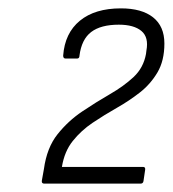

<svg xmlns="http://www.w3.org/2000/svg" viewBox="-20 -795 413 459"><path d="M86 -356Q79 -356 80 -363L85 -391Q92 -442 117.5 -474Q143 -506 176.5 -528.5Q210 -551 243 -570Q276 -589 299.5 -611Q323 -633 329 -666L330 -674Q336 -706 318 -721Q300 -736 264 -736Q221 -736 198 -718.5Q175 -701 170 -662Q170 -655 164 -655H137Q131 -655 131 -662Q135 -716 171 -745.5Q207 -775 269 -775Q319 -775 346 -753.5Q373 -732 373 -691Q373 -650 356.5 -622Q340 -594 314.5 -574Q289 -554 259 -537Q229 -520 201.5 -501.5Q174 -483 154 -458Q134 -433 128 -396H322Q328 -396 327 -389L323 -362Q322 -356 316 -356Z"/></svg>

Font: Sofia Sans Semi Condensed Light
Style: Italic
Weight: 300
Italic angle: -9°
Version: Version 4.100